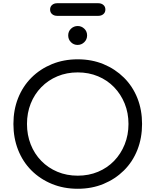

<svg xmlns="http://www.w3.org/2000/svg" viewBox="-20 -1158 961 1188"><path d="M461 10Q374 10 301 -20Q228 -50 174.5 -103.5Q121 -157 92 -230.5Q63 -304 63 -391Q63 -478 92 -551Q121 -624 174.5 -677.5Q228 -731 301 -761Q374 -791 461 -791Q548 -791 620.5 -761Q693 -731 747 -677.5Q801 -624 830 -551Q859 -478 859 -391Q859 -304 830 -230.5Q801 -157 747 -103.5Q693 -50 620.5 -20Q548 10 461 10ZM461 -71Q529 -71 586.5 -95Q644 -119 686 -162.5Q728 -206 751.5 -264.5Q775 -323 775 -391Q775 -459 751.5 -517Q728 -575 686 -618.5Q644 -662 586.5 -686Q529 -710 461 -710Q393 -710 335.5 -686Q278 -662 235.5 -618.5Q193 -575 170 -517Q147 -459 147 -391Q147 -323 170 -264.5Q193 -206 235.5 -162.5Q278 -119 335.5 -95Q393 -71 461 -71ZM460 -880Q436 -880 419 -897Q402 -914 402 -939Q402 -964 419.5 -980.5Q437 -997 461 -997Q484 -997 501.5 -980.5Q519 -964 519 -939Q519 -914 501.5 -897Q484 -880 460 -880ZM333 -1060Q315 -1060 302.5 -1070.5Q290 -1081 290 -1099Q290 -1117 302.5 -1127.5Q315 -1138 333 -1138H589Q607 -1138 619.5 -1127.5Q632 -1117 632 -1099Q632 -1081 619.5 -1070.5Q607 -1060 589 -1060Z"/></svg>

Font: Comfortaa Medium
Style: Regular
Weight: 500
Designer: Johan Aakerlund
Foundry: Johan Aakerlund
Version: Version 3.104; ttfautohint (v1.8.1.43-b0c9)